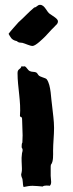

<svg xmlns="http://www.w3.org/2000/svg" viewBox="-20 -750 294 775"><path d="M60.5 -282.2C63.5 -273.4 69.3 -283.2 69.3 -265.6C69.3 -246.1 71.3 -224.6 71.3 -204.1C71.3 -195.3 70.3 -185.5 70.3 -174.8C67.4 -171.9 67.4 -160.2 67.4 -156.2C67.4 -152.3 71.3 -151.4 71.3 -144.5C71.3 -137.7 68.4 -133.8 68.4 -127C65.4 -108.4 68.4 -89.8 68.4 -71.3C68.4 -64.5 69.3 -61.5 65.4 -45.9C65.4 -42 66.4 -39.1 67.4 -35.2C74.2 -23.4 70.3 -7.8 75.2 4.9C87.9 2 100.6 0 111.3 0C126 0 137.7 2 152.3 2.9C155.3 0 161.1 -1 168 -1C171.9 -1 176.8 -1 180.7 0C184.6 -2.9 186.5 -8.8 186.5 -15.6C186.5 -24.4 184.6 -32.2 184.6 -40V-71.3C184.6 -78.1 184.6 -82 185.5 -85C196.3 -97.7 194.3 -126 194.3 -141.6C194.3 -171.9 198.2 -203.1 198.2 -233.4C198.2 -263.7 193.4 -292 190.4 -322.3C185.5 -351.6 186.5 -405.3 168.9 -429.7C164.1 -436.5 140.6 -438.5 134.8 -447.3C131.8 -451.2 129.9 -456.1 125 -458C118.2 -460.9 108.4 -459 100.6 -462.9C91.8 -466.8 88.9 -477.5 80.1 -482.4C76.2 -481.4 71.3 -481.4 66.4 -482.4C63.5 -468.8 50.8 -473.6 50.8 -455.1C50.8 -396.5 65.4 -339.8 60.5 -282.2ZM47.9 -584C54.7 -577.1 61.5 -578.1 70.3 -577.1C82 -574.2 100.6 -564.5 111.3 -564.5C124 -564.5 153.3 -593.8 163.1 -603.5C175.8 -616.2 184.6 -627.9 197.3 -639.6C204.1 -648.4 213.9 -652.3 213.9 -664.1C213.9 -674.8 192.4 -685.5 183.6 -692.4C168 -700.2 162.1 -730.5 141.6 -730.5C130.9 -730.5 128.9 -720.7 118.2 -719.7C95.7 -701.2 77.1 -679.7 54.7 -660.2C50.8 -656.2 14.6 -615.2 14.6 -613.3C22.5 -601.6 24.4 -588.9 47.9 -584Z"/></svg>

Font: Caesar Dressing Cyrillic
Style: Regular
Weight: 400
Designer: Dathan Boardman
Foundry: Open Window
Version: Version 1.00;July 2, 2020;FontCreator 13.0.0.2642 64-bit